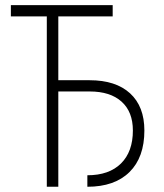

<svg xmlns="http://www.w3.org/2000/svg" viewBox="-20 -713 626 733"><path d="M158.7 0V-650.4H21.5V-693.4H410.2V-650.4H202.6V-406.7H322.3Q421.9 -406.7 476.6 -356.7Q531.2 -306.6 531.2 -214.8Q531.2 -112.3 474.4 -56.2Q417.5 0 313.5 0V-43.9Q396.5 -43.9 441.9 -88.9Q487.3 -133.8 487.3 -214.8Q487.3 -286.1 444.1 -325Q400.9 -363.8 322.3 -363.8H202.6V0Z"/></svg>

Font: Caskaydia Cove ExtraLight
Style: Regular
Weight: 200
Monospace: yes
Designer: Aaron Bell
Foundry: Saja Typeworks
Version: Version 4.300; ttfautohint (v1.8.3)